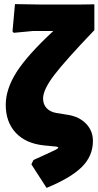

<svg xmlns="http://www.w3.org/2000/svg" viewBox="-20 -722 480 936"><path d="M133 79 143 58 196 34Q231 18 247.5 10Q264 2 264 -2Q264 -7 247 -8L196 -13Q106 -22 57 -74.5Q8 -127 8 -211Q8 -287 60 -369.5Q112 -452 240 -571H142L47 -562L41 -569L53 -702L173 -700H375L440 -701V-575Q300 -429 245 -357Q190 -285 190 -242Q190 -213 207.5 -194.5Q225 -176 256 -171L312 -162Q367 -153 400 -118.5Q433 -84 433 -35Q433 38 379.5 91.5Q326 145 207 194Z"/></svg>

Font: Luna Sans Black
Style: Regular
Weight: 900
Designer: Juan Pablo del Peral
Foundry: Huerta Tipografica
Version: Version 2.001; ttfautohint (v1.5)